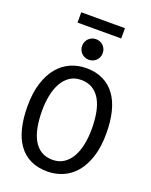

<svg xmlns="http://www.w3.org/2000/svg" viewBox="-173 -1039 895 1139"><g transform="rotate(20 275.0 -469.5)"><path d="M522.9 -323.2Q522.9 -237.3 502.7 -174.8Q482.4 -112.3 448 -71.5Q413.6 -30.8 367.4 -11Q321.3 8.8 270 8.8Q208.5 8.8 162.8 -13.4Q117.2 -35.6 87.2 -77.6Q57.1 -119.6 42.5 -179.9Q27.8 -240.2 27.8 -315.9Q27.8 -400.9 47.9 -463.4Q67.9 -525.9 102.3 -566.7Q136.7 -607.4 182.6 -627.2Q228.5 -647 279.8 -647Q341.3 -647 387 -624.5Q432.6 -602.1 462.9 -560.3Q493.2 -518.6 508.1 -458.5Q522.9 -398.4 522.9 -323.2ZM432.6 -316.9Q432.6 -373 424.1 -419.7Q415.5 -466.3 396.5 -500Q377.4 -533.7 347.4 -552.2Q317.4 -570.8 274.9 -570.8Q233.9 -570.8 204.3 -551Q174.8 -531.2 155.8 -497.3Q136.7 -463.4 127.4 -417.7Q118.2 -372.1 118.2 -320.8Q118.2 -264.2 127 -217.5Q135.7 -170.9 154.5 -137.5Q173.3 -104 203.1 -85.4Q232.9 -66.9 274.9 -66.9Q315.9 -66.9 345.7 -86.7Q375.5 -106.4 394.8 -140.4Q414.1 -174.3 423.3 -219.7Q432.6 -265.1 432.6 -316.9ZM413.1 -882.8H137.2V-947.8H413.1ZM274.9 -828.1Q288.6 -828.1 300.5 -823Q312.5 -817.9 321.3 -809.1Q330.1 -800.3 335 -788.6Q339.8 -776.9 339.8 -763.2Q339.8 -749.5 335 -737.8Q330.1 -726.1 321.3 -717.3Q312.5 -708.5 300.5 -703.4Q288.6 -698.2 274.9 -698.2Q260.7 -698.2 249 -703.4Q237.3 -708.5 228.5 -717.3Q219.7 -726.1 214.8 -737.8Q210 -749.5 210 -763.2Q210 -776.9 214.8 -788.6Q219.7 -800.3 228.5 -809.1Q237.3 -817.9 249 -823Q260.7 -828.1 274.9 -828.1ZM0 -638.2Z"/></g></svg>

Font: Code New Roman
Style: Regular
Weight: 400
Monospace: yes
Designer: Sam Radian
Foundry: Code New Roman
Version: Version 2.00 November 29, 2014